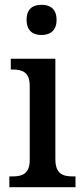

<svg xmlns="http://www.w3.org/2000/svg" viewBox="-20 -781 349 801"><path d="M153 -635C188 -635 216 -652 216 -698C216 -745 188 -761 153 -761C118 -761 91 -745 91 -698C91 -652 118 -635 153 -635ZM19 0H295V-45H284C243 -45 211 -55 211 -117V-536H25V-491H32C72 -491 104 -481 104 -423V-113C104 -55 72 -45 31 -45H19Z"/></svg>

Font: Noto Serif Bengali SemiCondensed
Style: Regular
Weight: 400
Width: 4
Designer: Juan Bruce, Universal Thirst, Indian Type Foundry and the Monotype Design Team.
Foundry: Monotype Imaging Inc.
Version: Version 2.003